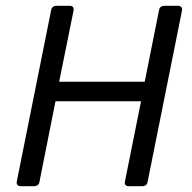

<svg xmlns="http://www.w3.org/2000/svg" viewBox="-20 -644 663 664"><path d="M157.2 -610.4 38.1 -16.6C36.1 -5.9 42 0 52.7 0H98.6C107.4 0 114.3 -4.9 116.2 -13.7L171.9 -293.9H467.8L412.1 -16.6C410.2 -5.9 415 0 425.8 0H472.7C481.4 0 488.3 -4.9 490.2 -13.7L609.4 -607.4C611.3 -618.2 605.5 -624 594.7 -624H547.9C539.1 -624 532.2 -619.1 530.3 -610.4L480.5 -361.3H184.6L234.4 -607.4C236.3 -618.2 231.4 -624 220.7 -624H174.8C166 -624 159.2 -619.1 157.2 -610.4Z"/></svg>

Font: Ed Sans Neue
Style: Italic
Weight: 400
Italic angle: -11°
Designer: Stephen Hutchings
Version: Version 1.004;PS 001.004;hotconv 1.0.88;makeotf.lib2.5.64775